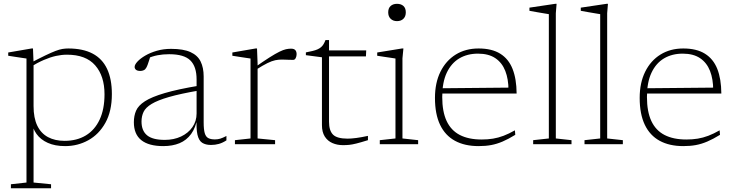

<svg xmlns="http://www.w3.org/2000/svg" viewBox="-20 -754 3844 1004"><path d="M526.5 -261Q526.5 -356.5 477.8 -412.2Q429 -468 330.5 -468Q302 -468 272.5 -461.5Q243 -455 209.2 -440.5Q175.5 -426 135 -401V-422.5Q184.5 -448.5 216.8 -464Q249 -479.5 270 -487.5Q291 -495.5 306.2 -498Q321.5 -500.5 337 -500.5Q413.5 -500.5 464.2 -473.8Q515 -447 540 -393.8Q565 -340.5 565 -262Q565 -172.5 531.2 -112Q497.5 -51.5 442 -20.8Q386.5 10 320.5 10Q267.5 10 229.8 -7Q192 -24 170.8 -53.8Q149.5 -83.5 145.5 -122H155.5V200.5L247 209.5V230.5H37V209.5L118.5 200.5V-448Q112 -449 96.5 -451.2Q81 -453.5 61.2 -456.5Q41.5 -459.5 23 -462.5V-479.5L145 -500.5H152.5L155.5 -423.5V-199.5Q155.5 -137 175 -96.8Q194.5 -56.5 231 -37Q267.5 -17.5 317.5 -17.5Q382 -17.5 428.8 -45.8Q475.5 -74 501 -128.5Q526.5 -183 526.5 -261Z M1023.5 -306.5 1022 -281Q923.5 -264 863.8 -246.8Q804 -229.5 772.8 -210.5Q741.5 -191.5 730.8 -169Q720 -146.5 720 -118.5Q720 -70.5 749 -46.5Q778 -22.5 841.5 -22.5Q889 -22.5 926.8 -40.2Q964.5 -58 986.2 -89.2Q1008 -120.5 1008 -160.5V-338.5Q1008 -406 975.2 -438.2Q942.5 -470.5 864.5 -470.5Q832 -470.5 804.5 -465.2Q777 -460 747 -447L767.5 -463.5Q763.5 -450.5 759.8 -438.5Q756 -426.5 752.5 -416.8Q749 -407 745 -400Q740 -390.5 731.5 -386.8Q723 -383 714.5 -383Q698.5 -383 691.2 -389Q684 -395 684 -404Q684 -416 698.8 -432Q713.5 -448 739.5 -463.2Q765.5 -478.5 800 -488.5Q834.5 -498.5 874.5 -498.5Q939 -498.5 976.2 -481.5Q1013.5 -464.5 1029.2 -432.2Q1045 -400 1045 -354V-114Q1045 -77.5 1050.5 -58.2Q1056 -39 1069 -32Q1082 -25 1104 -25Q1118.5 -25 1131.8 -29Q1145 -33 1164 -43V-20Q1144 -7 1124.5 -1.5Q1105 4 1083.5 4Q1055 4 1037.2 -7.5Q1019.5 -19 1012.5 -49.8Q1005.5 -80.5 1008.5 -137.5L1013 -139.5Q1003.5 -86.5 979.5 -53.5Q955.5 -20.5 918.8 -5.2Q882 10 834 10Q758 10 719 -21Q680 -52 680 -115Q680 -148 691.5 -175Q703 -202 737.8 -224.5Q772.5 -247 841 -267.2Q909.5 -287.5 1023.5 -306.5Z M1501.5 -499.5Q1517.5 -499.5 1524.2 -492Q1531 -484.5 1531 -470.5Q1531 -459.5 1526.2 -450.2Q1521.5 -441 1513.5 -441Q1503 -441 1492.8 -441.2Q1482.5 -441.5 1472.8 -442Q1463 -442.5 1452.5 -442.5Q1436.5 -442.5 1419.2 -439Q1402 -435.5 1378.5 -424Q1355 -412.5 1319 -389.5L1308 -398.5Q1356.5 -433 1388.5 -453.2Q1420.5 -473.5 1441 -483.5Q1461.5 -493.5 1475.2 -496.5Q1489 -499.5 1501.5 -499.5ZM1327 -421.5V-30L1418.5 -21V0H1208.5V-21L1290 -30V-448Q1283.5 -449 1268 -451.2Q1252.5 -453.5 1233 -456.5Q1213.5 -459.5 1195 -462.5V-479.5L1316.5 -500.5H1324Z M1700.5 -117.5Q1700.5 -71 1721.5 -50Q1742.5 -29 1798 -29Q1816.5 -29 1843.2 -32.5Q1870 -36 1904 -43.5V-21Q1865.5 -9 1843.2 -3.5Q1821 2 1806 3.5Q1791 5 1773.5 5Q1743 5 1718 -6Q1693 -17 1678.2 -40.2Q1663.5 -63.5 1663.5 -99.5V-454.5L1579.5 -465.5V-480Q1599.5 -484 1614.5 -487.5Q1629.5 -491 1640.5 -496Q1651.5 -501 1659 -507.5Q1666.5 -514 1672 -523.2Q1677.5 -532.5 1682 -544.5H1700.5V-473ZM1676.5 -459V-490.5H1895L1893.5 -459Z M2056 -643.5Q2035.5 -643.5 2022.8 -655.8Q2010 -668 2010 -689.5Q2010 -711.5 2022.8 -722.8Q2035.5 -734 2056 -734Q2077 -734 2089.5 -722.8Q2102 -711.5 2102 -689.5Q2102 -668 2089.5 -655.8Q2077 -643.5 2056 -643.5ZM2089.5 -500.5 2084.5 -449V-30L2166.5 -21V0H1966V-21L2048 -30V-448Q2042.5 -449 2025.5 -451.5Q2008.5 -454 1988.2 -457Q1968 -460 1952.5 -462.5V-479.5L2082 -500.5Z M2482.5 -500.5Q2552 -500.5 2595.8 -473.2Q2639.5 -446 2660.2 -393.8Q2681 -341.5 2681.5 -265H2291L2287.5 -292.5L2661 -296L2639 -282.5Q2639 -340.5 2622.2 -383.2Q2605.5 -426 2570.2 -449.8Q2535 -473.5 2479.5 -473.5Q2424 -473.5 2382 -448.8Q2340 -424 2316.2 -373.8Q2292.5 -323.5 2292.5 -247Q2292.5 -170.5 2315.5 -121.2Q2338.5 -72 2384.5 -48.2Q2430.5 -24.5 2498.5 -24.5Q2530.5 -24.5 2558 -29Q2585.5 -33.5 2613.2 -44Q2641 -54.5 2672.5 -72.5L2674.5 -49Q2638 -26.5 2608 -13.8Q2578 -1 2548.5 4.5Q2519 10 2482.5 10Q2410 10 2359 -17.8Q2308 -45.5 2281.2 -101.5Q2254.5 -157.5 2254.5 -242Q2254.5 -321 2283.2 -379Q2312 -437 2363.2 -468.8Q2414.5 -500.5 2482.5 -500.5Z M2886.5 -30 2968.5 -21V0H2768V-21L2850 -30V-680Q2843.5 -681 2826.8 -683.8Q2810 -686.5 2789 -690.2Q2768 -694 2748.5 -697.5V-714L2883 -734H2890.5L2886.5 -685Z M3155 -30 3237 -21V0H3036.5V-21L3118.5 -30V-680Q3112 -681 3095.2 -683.8Q3078.5 -686.5 3057.5 -690.2Q3036.5 -694 3017 -697.5V-714L3151.5 -734H3159L3155 -685Z M3553 -500.5Q3622.5 -500.5 3666.2 -473.2Q3710 -446 3730.8 -393.8Q3751.5 -341.5 3752 -265H3361.5L3358 -292.5L3731.5 -296L3709.5 -282.5Q3709.5 -340.5 3692.8 -383.2Q3676 -426 3640.8 -449.8Q3605.5 -473.5 3550 -473.5Q3494.5 -473.5 3452.5 -448.8Q3410.5 -424 3386.8 -373.8Q3363 -323.5 3363 -247Q3363 -170.5 3386 -121.2Q3409 -72 3455 -48.2Q3501 -24.5 3569 -24.5Q3601 -24.5 3628.5 -29Q3656 -33.5 3683.8 -44Q3711.5 -54.5 3743 -72.5L3745 -49Q3708.5 -26.5 3678.5 -13.8Q3648.5 -1 3619 4.5Q3589.5 10 3553 10Q3480.5 10 3429.5 -17.8Q3378.5 -45.5 3351.8 -101.5Q3325 -157.5 3325 -242Q3325 -321 3353.8 -379Q3382.5 -437 3433.8 -468.8Q3485 -500.5 3553 -500.5Z"/></svg>

Font: Newsreader 9pt ExtraLight
Style: Regular
Weight: 250
Designer: Hugues Gentile
Foundry: Production Type
Version: Version 1.003